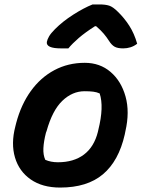

<svg xmlns="http://www.w3.org/2000/svg" viewBox="-20 -833 640 865"><path d="M362 -550Q430 -550 478 -509Q526 -468 545.5 -398.5Q565 -329 545 -242L542 -227Q515 -108 444 -48Q373 12 251 12Q171 12 118.5 -24.5Q66 -61 47.5 -123.5Q29 -186 49 -263L53 -279Q75 -362 119 -423Q163 -484 225 -517Q287 -550 362 -550ZM361 -422Q306 -422 261 -379Q216 -336 190 -243L187 -235Q177 -196 175.5 -165.5Q174 -135 184 -113Q209 -102 241 -102Q312 -102 358 -136.5Q404 -171 421 -239L423 -248Q449 -352 429 -412Q416 -418 400 -420Q384 -422 361 -422ZM397 -813H429Q455 -813 472 -807.5Q489 -802 511 -780Q540 -752 562.5 -717Q585 -682 598 -636Q584 -625 568 -620Q552 -615 535 -615Q510 -615 496.5 -622.5Q483 -630 471 -649Q461 -665 447.5 -681Q434 -697 413 -715H408Q364 -687 335 -662Q306 -637 288 -615H255Q187 -615 191 -644Q193 -655 201 -669Q209 -683 228 -702Q263 -737 310 -767Q357 -797 397 -813Z"/></svg>

Font: Recursive Sn Csl St
Style: Bold Italic
Weight: 700
Italic angle: -15°
Version: Version 1.079;hotconv 1.0.112;makeotfexe 2.5.65598; ttfautoh